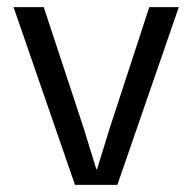

<svg xmlns="http://www.w3.org/2000/svg" viewBox="-20 -520 541 540"><path d="M190.9 0 18.1 -500H103L214.8 -161.1L251 -43.9H252.9L289.1 -161.1L399.9 -500H482.9L310.1 0Z"/></svg>

Font: TASA Orbiter Deck
Style: Regular
Weight: 400
Designer: Weizhong Zhang
Version: Version 1.000;Glyphs 3.1.2 (3151)